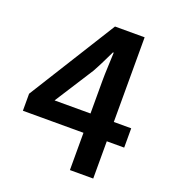

<svg xmlns="http://www.w3.org/2000/svg" viewBox="-135 -842 849 944"><g transform="rotate(20 290.0 -369.5)"><path d="M338 0V-468Q338 -499 340 -541.5Q342 -584 343 -616H339Q325 -587 310.5 -557.5Q296 -528 280 -499L150 -296H551V-195H21V-284L305 -739H460V0Z"/></g></svg>

Font: Noto Sans KR Thin SemiBold
Style: Regular
Weight: 600
Version: Version 2.004-H2;hotconv 1.0.118;makeotfexe 2.5.65603